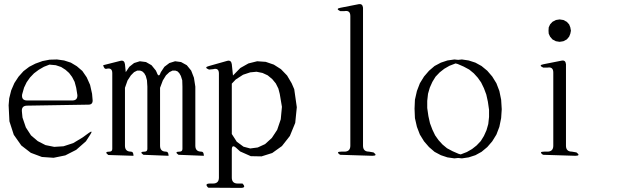

<svg xmlns="http://www.w3.org/2000/svg" viewBox="-20 -792 3040 946"><path d="M417 -136.7Q440.4 -153.3 424.8 -128.9L403.3 -95.7L355.5 -53.7L301.8 -26.4L244.1 -14.6L186.5 -18.6L131.8 -39.1L85 -75.2L47.9 -127.9L26.4 -194.3L22.5 -273.4L25.4 -307.6L35.2 -346.7L50.8 -382.8L71.3 -414.1L95.7 -441.4L124 -462.9L154.3 -478.5L189.5 -491.2L224.6 -498L260.7 -499L295.9 -494.1L329.1 -483.4L358.4 -465.8L385.7 -442.4L407.2 -411.1L423.8 -374L433.6 -330.1L436.5 -296.9Q436.5 -276.4 416 -276.4L114.3 -271.5Q85 -271.5 87.9 -242.2L90.8 -212.9L107.4 -164.1L132.8 -125L166 -96.7L204.1 -77.1L247.1 -68.4L293 -71.3L340.8 -86.9L387.7 -115.2ZM223.6 -473.6 196.3 -462.9 170.9 -448.2 147.5 -430.7 127.9 -410.2 111.3 -386.7 98.6 -360.4 88.9 -326.2Q85 -296.9 114.3 -296.9H335.9Q362.3 -296.9 361.3 -323.2L355.5 -359.4L347.7 -388.7L335 -413.1L320.3 -432.6L302.7 -448.2L281.2 -461.9L254.9 -470.7Z M859.4 -29.3Q836.9 -44.9 865.2 -44.9Q878.9 -44.9 878.9 -58.6V-365.2L877.9 -396.5L871.1 -418L863.3 -431.6L854.5 -440.4L843.8 -444.3H830.1L814.5 -436.5L797.9 -420.9L782.2 -395.5L768.6 -359.4V-74.2Q768.6 -44.9 797.9 -44.9Q810.5 -44.9 810.5 -24.4L686.5 -29.3Q664.1 -44.9 692.4 -44.9Q706.1 -44.9 706.1 -58.6V-365.2L704.1 -396.5L698.2 -418L690.4 -431.6L680.7 -440.4L669.9 -444.3H656.2L640.6 -436.5L625 -420.9L608.4 -395.5L595.7 -359.4V-74.2Q595.7 -44.9 625 -44.9Q637.7 -44.9 637.7 -24.4L513.7 -28.3Q491.2 -44.9 519.5 -44.9Q533.2 -44.9 533.2 -58.6V-431.6Q533.2 -460 504.9 -453.1Q493.2 -450.2 488.3 -470.7L573.2 -492.2Q592.8 -497.1 595.7 -475.6L599.6 -436.5L617.2 -462.9L640.6 -481.4L668.9 -490.2L699.2 -486.3L726.6 -470.7L748 -444.3L752.9 -433.6Q762.7 -406.2 772.5 -436.5L790 -462.9L814.5 -481.4L842.8 -490.2L872.1 -486.3L900.4 -470.7L921.9 -444.3L935.5 -409.2L942.4 -365.2V-74.2Q942.4 -44.9 971.7 -44.9Q984.4 -44.9 984.4 -24.4Z M1005.9 132.8Q985.4 112.3 1014.6 112.3H1029.3Q1058.6 112.3 1058.6 83V-429.7Q1058.6 -459 1030.3 -451.2L1009.8 -449.2Q982.4 -460 1009.8 -466.8L1099.6 -492.2Q1119.1 -497.1 1122.1 -475.6L1127.9 -419.9L1164.1 -457L1204.1 -479.5L1247.1 -490.2L1289.1 -487.3L1329.1 -473.6L1364.3 -451.2L1394.5 -419.9L1417 -381.8L1429.7 -352.5L1442.4 -263.7L1434.6 -186.5L1408.2 -122.1L1369.1 -72.3L1321.3 -38.1L1268.6 -21.5L1215.8 -22.5L1163.1 -45.9L1143.6 -63.5Q1122.1 -83 1122.1 -53.7V83Q1122.1 112.3 1151.4 112.3H1174.8Q1195.3 133.8 1166 133.8ZM1212.9 -435.5 1177.7 -423.8 1141.6 -400.4 1122.1 -379.9V-131.8L1146.5 -93.8L1179.7 -69.3L1212.9 -60.5L1250 -65.4L1286.1 -82L1319.3 -112.3L1345.7 -152.3L1363.3 -204.1L1369.1 -265.6L1358.4 -329.1L1351.6 -355.5L1338.9 -380.9L1321.3 -402.3L1298.8 -420.9L1273.4 -432.6L1244.1 -438.5Z M1655.3 -29.3Q1632.8 -44.9 1661.1 -44.9H1676.8Q1706.1 -44.9 1706.1 -74.2V-712.9Q1706.1 -742.2 1677.7 -737.3H1656.2Q1630.9 -749 1658.2 -753.9L1748 -771.5Q1766.6 -774.4 1768.6 -753.9V-74.2Q1768.6 -44.9 1797.9 -44.9L1820.3 -41Q1842.8 -24.4 1814.5 -24.4Z M2022.5 -256.8 2024.4 -300.8 2034.2 -343.8 2048.8 -381.8 2069.3 -415 2093.8 -443.4 2121.1 -466.8 2152.3 -483.4 2184.6 -494.1 2218.8 -499 2237.3 -497.1 2255.9 -499 2289.1 -494.1 2322.3 -483.4 2352.5 -466.8 2380.9 -443.4 2405.3 -415 2425.8 -381.8 2440.4 -343.8 2449.2 -300.8 2452.1 -253.9 2449.2 -210 2440.4 -167 2425.8 -128.9 2405.3 -95.7 2380.9 -67.4 2352.5 -43.9 2322.3 -27.3 2289.1 -16.6 2255.9 -11.7 2237.3 -13.7 2218.8 -11.7 2184.6 -16.6 2152.3 -27.3 2121.1 -43.9 2093.8 -67.4 2069.3 -95.7 2048.8 -128.9 2034.2 -167 2024.4 -210ZM2224.6 -479.5 2194.3 -467.8 2168.9 -453.1 2146.5 -435.5 2126 -414.1 2110.4 -388.7 2097.7 -360.4 2088.9 -330.1 2085 -294.9V-259.8L2090.8 -219.7L2098.6 -184.6L2110.4 -153.3L2124 -125L2140.6 -101.6L2160.2 -80.1L2182.6 -61.5L2210 -46.9L2239.3 -34.2L2250 -31.2L2280.3 -43L2305.7 -57.6L2328.1 -75.2L2348.6 -96.7L2364.3 -122.1L2377 -150.4L2385.7 -180.7L2389.6 -215.8V-251L2383.8 -291L2376 -326.2L2364.3 -357.4L2350.6 -385.7L2334 -409.2L2314.5 -430.7L2292 -449.2L2264.6 -463.9L2235.4 -476.6Z M2655.3 -29.3Q2632.8 -44.9 2661.1 -44.9H2676.8Q2706.1 -44.9 2706.1 -74.2V-434.6Q2706.1 -463.9 2677.7 -459H2656.2Q2630.9 -470.7 2658.2 -475.6L2747.1 -493.2Q2766.6 -497.1 2768.6 -475.6V-74.2Q2768.6 -44.9 2797.9 -44.9L2820.3 -41Q2842.8 -24.4 2814.5 -24.4ZM2702.1 -597.7 2690.4 -611.3 2683.6 -626 2682.6 -640.6 2683.6 -657.2 2690.4 -671.9 2702.1 -684.6 2718.8 -693.4 2737.3 -696.3 2755.9 -693.4 2772.5 -684.6 2784.2 -671.9 2790 -657.2 2793 -640.6 2790 -626 2784.2 -611.3 2772.5 -597.7 2755.9 -588.9 2737.3 -585.9 2718.8 -588.9Z"/></svg>

Font: B2 Hana
Style: Regular
Weight: 500
Version: 2020-08-05; (max)